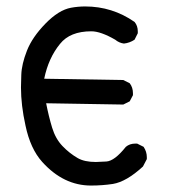

<svg xmlns="http://www.w3.org/2000/svg" viewBox="-20 -577 540 595"><path d="M262 -2Q177 -2 111 -75Q74 -116 59 -188Q45 -251 45 -306Q45 -312 46 -345Q47 -378 63.5 -420Q80 -462 121 -504Q162 -546 200 -553Q222 -557 244 -557Q328 -557 397 -509Q407 -497 407 -480V-474L397 -454Q382 -444 364 -442Q349 -444 337 -454Q292 -480 263 -480Q197 -480 166 -441Q130 -397 117 -333L362 -329L382 -319Q392 -306 392 -288V-282L382 -263L362 -253L123 -257Q131 -216 141.5 -181.5Q152 -147 173.5 -124.5Q195 -102 221 -87Q242 -75 277 -75Q284 -75 309.5 -76.5Q335 -78 370 -122Q382 -132 399 -132H405L425 -122Q435 -107 435 -90V-84L423 -61Q372 -14 330 -7Q297 -2 262 -2Z"/></svg>

Font: Xiaolai Mono SC
Style: Regular
Weight: 400
Monospace: yes
Designer: LXGW / Nozomi Seto
Version: Version 3.113;September 30, 2024